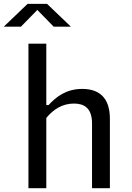

<svg xmlns="http://www.w3.org/2000/svg" viewBox="-56 -996 696 1016"><path d="M189 0V-372C227 -418 274.5 -448 335.5 -448C387.5 -448 431 -426 431 -342.5V0H525.5V-367.5C525.5 -479 469 -525.5 379 -525.5C294 -525.5 241 -483.5 201 -440H189V-765H94.5V0ZM-36 -855H55L141.5 -943.5L228 -855H319L193 -975.5H90Z"/></svg>

Font: Monaspace Neon
Style: Regular
Weight: 400
Designer: Riley Cran & the Lettermatic Team
Foundry: Lettermatic
Version: Version 1.200 (Monaspace Neon)